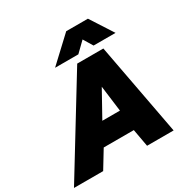

<svg xmlns="http://www.w3.org/2000/svg" viewBox="-232 -1093 1232 1265"><g transform="rotate(-30 384.0 -460.0)"><path d="M442 -920H607L718 -748H551L508 -819L435 -748H258ZM398 -699H597L728 0H526L502 -133H273L192 0H-30ZM487 -290 462 -486 353 -290Z"/></g></svg>

Font: Prompt ExtraBold
Style: Italic
Weight: 800
Italic angle: -12°
Designer: Katatrad Team
Foundry: CadsonDemak
Version: Version 1.001